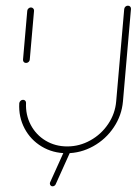

<svg xmlns="http://www.w3.org/2000/svg" viewBox="-20 -545 486 683"><path d="M72.6 -321.1Q67.4 -321.1 64.4 -324.6Q61.5 -328.1 61.9 -333L77 -506.7Q77.4 -511.5 81.3 -515Q85.2 -518.5 90 -518.5Q94.8 -518.5 98.1 -515Q101.5 -511.5 101.1 -506.7L85.9 -333Q85.6 -328.1 81.7 -324.6Q77.8 -321.1 72.6 -321.1ZM435.2 -524.8Q440.4 -524.8 443.3 -521.3Q446.3 -517.8 445.9 -513L417.4 -184.4Q413 -134.1 384.6 -91.9Q356.3 -49.6 311.7 -24.8Q267 0 217 0Q168.1 0 128.5 -23.7Q88.9 -47.4 67.4 -88.1Q45.9 -128.9 48.5 -177.4Q48.9 -182.2 52.8 -186.1Q56.7 -190 61.9 -190Q66.7 -190 69.8 -186.7Q73 -183.3 72.6 -178.5Q70.7 -136.3 89.4 -100.7Q108.1 -65.2 142.4 -44.6Q176.7 -24.1 219.3 -24.1Q262.6 -24.1 301.3 -45.6Q340 -67 364.8 -103.9Q389.6 -140.7 393.3 -184.4L421.9 -513Q422.6 -518.1 426.3 -521.5Q430 -524.8 435.2 -524.8ZM157.4 107.8Q157.4 105.2 158.5 103L212.2 -15.9Q213.3 -18.9 216.3 -20.9Q219.3 -23 223 -23Q227.4 -23 230 -20Q232.6 -17 232.6 -13Q232.6 -10.4 231.5 -8.1L177.8 111.1Q176.3 114.1 173.3 115.9Q170.4 117.8 167 117.8Q162.6 117.8 160 114.8Q157.4 111.9 157.4 107.8Z"/></svg>

Font: 26F Galaxy Sans Thin
Style: Italic
Weight: 100
Italic angle: -4.99998°
Designer: C₂₉H₂₅N₃O₅
Version: Version 1.200